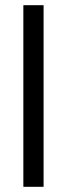

<svg xmlns="http://www.w3.org/2000/svg" viewBox="-20 -720 258 740"><path d="M70 -700V0H148V-700Z"/></svg>

Font: Unageo
Style: Regular
Weight: 400
Designer: Richard Sepsi
Foundry: Richard Sepsi
Version: Version 2.000